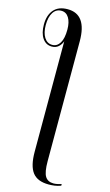

<svg xmlns="http://www.w3.org/2000/svg" viewBox="-201 -812 633 1103"><g transform="rotate(15 115.0 -260.5)"><path d="M211 240Q144 240 114.5 201.5Q85 163 85 79V-578Q78 -558 62.5 -544Q47 -530 23 -530Q-12 -530 -32.5 -560Q-53 -590 -53 -641Q-53 -697 -25 -729Q3 -761 57 -761Q171 -761 171 -601V112Q171 177 186.5 202Q202 227 236 227Q256 227 283 218V228Q264 235 246 237.5Q228 240 211 240ZM23 -540Q52 -540 68.5 -567.5Q85 -595 85 -647Q85 -691 69 -717Q53 -743 24 -743Q-7 -743 -24.5 -715.5Q-42 -688 -42 -641Q-42 -595 -24.5 -567.5Q-7 -540 23 -540Z"/></g></svg>

Font: Noto Serif Display ExtraCondensed
Style: Regular
Weight: 400
Width: 2
Designer: Monotype Design Team
Foundry: Monotype Imaging Inc.
Version: Version 2.009